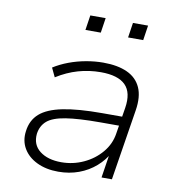

<svg xmlns="http://www.w3.org/2000/svg" viewBox="-79 -759 769 838"><g transform="rotate(10 305.5 -340.0)"><path d="M234 8Q180 8 139.5 -11.5Q99 -31 79 -65Q59 -99 65 -142Q71 -191 104.5 -220.5Q138 -250 205 -263.5Q272 -277 379 -277H481L474 -236H378Q281 -236 225 -227Q169 -218 144 -196.5Q119 -175 114 -139Q109 -90 144.5 -62.5Q180 -35 240 -35Q292 -35 338.5 -56.5Q385 -78 416.5 -115.5Q448 -153 455 -200L474 -317Q485 -386 452 -419Q419 -452 343 -452Q291 -452 242.5 -438Q194 -424 148 -395L129 -435Q159 -454 195 -467.5Q231 -481 270 -488Q309 -495 346 -495Q410 -495 452.5 -475.5Q495 -456 513 -416Q531 -376 521 -314L471 0H425L443 -116H451Q432 -80 399.5 -51.5Q367 -23 325 -7.5Q283 8 234 8ZM433 -622 443 -688H510L500 -622ZM244 -622 254 -688H322L312 -622Z"/></g></svg>

Font: Nunito Sans 10pt SemiExpanded ExtraLight
Style: Italic
Weight: 250
Width: 6
Italic angle: -9°
Designer: Vernon Adams
Foundry: Vernon Adams
Version: Version 3.101;gftools[0.9.27]